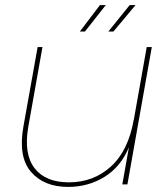

<svg xmlns="http://www.w3.org/2000/svg" viewBox="-20 -725 654 755"><path d="M577 -540 481 0H461L487 -146Q455 -69 391 -29.5Q327 10 248 10Q153 10 102 -49Q51 -108 72 -227L128 -540H147L91 -225Q73 -119 116 -63.5Q159 -8 251 -8Q348 -8 416.5 -70.5Q485 -133 506 -255V-253L557 -540ZM373 -705H396L314 -601H294ZM490 -705H513L426 -601H406Z"/></svg>

Font: Poppins Thin
Style: Italic
Weight: 250
Italic angle: -10°
Designer: Ninad Kale (Devanagari), Jonny Pinhorn (Latin)
Foundry: Indian Type Foundry
Version: Version 3.200;PS 1.000;hotconv 16.6.54;makeotf.lib2.5.65590